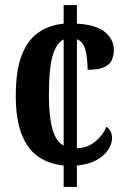

<svg xmlns="http://www.w3.org/2000/svg" viewBox="-20 -734 496 754"><path d="M230 -84Q172 -90 130 -119Q88 -148 65 -206.5Q42 -265 42 -359Q42 -459 66 -519Q90 -579 132.5 -607.5Q175 -636 230 -641V-714H282V-641Q358 -637 392.5 -608Q427 -579 427 -538Q427 -518 420 -500Q413 -482 391 -471Q369 -460 324 -460Q324 -502 316 -536Q308 -570 282 -580V-152Q324 -153 354.5 -178.5Q385 -204 398 -236Q409 -229 414.5 -217.5Q420 -206 420 -192Q420 -169 404.5 -145.5Q389 -122 358.5 -105Q328 -88 282 -84V0H230ZM230 -579Q202 -566 187 -516.5Q172 -467 172 -360Q172 -279 185.5 -229Q199 -179 230 -162Z"/></svg>

Font: Noto Serif Armenian ExtraCondensed
Style: Bold
Weight: 700
Width: 2
Designer: Monotype Design Team
Foundry: Monotype Imaging Inc.
Version: Version 2.008; ttfautohint (v1.8.4.7-5d5b)